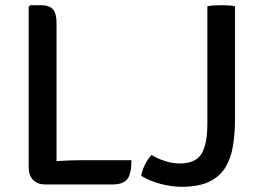

<svg xmlns="http://www.w3.org/2000/svg" viewBox="-20 -707 1000 737"><path d="M197 1H152Q125 1 107.5 -16Q90 -33 90 -65.5V-681L96.5 -687H137.5Q170 -687 183.5 -670.8Q197 -654.5 197 -619.5ZM484.5 -92Q484.5 -38 468 -18.5Q451.5 1 413 1H152L97 -77Q143.5 -84.5 194 -88.2Q244.5 -92 286 -92ZM562 -112Q584 -98.5 612.8 -89Q641.5 -79.5 669 -79.5Q730.5 -79.5 753.2 -116.2Q776 -153 776 -233.5V-683Q788 -685.5 802.8 -686.2Q817.5 -687 829.5 -687Q841.5 -687 856 -686.2Q870.5 -685.5 882 -683V-248.5Q882 -193.5 874.2 -146.5Q866.5 -99.5 845 -64.2Q823.5 -29 783 -9.5Q742.5 10 677.5 10Q639 10 596.8 -1Q554.5 -12 522 -32Q526 -54 536.2 -74.8Q546.5 -95.5 562 -112Z"/></svg>

Font: Signika
Style: Regular
Weight: 400
Designer: Anna Giedry
Foundry: Anna Giedry
Version: Version 2.001